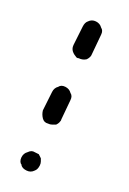

<svg xmlns="http://www.w3.org/2000/svg" viewBox="-42 -70 126 188"><path d="M-22 88Q-22 90 -21 91Q-21 93 -19 95Q-18 96 -16 97Q-12 99 -8 97Q-5 96 -3 92Q-2 90 -2 88Q-2 86 -2 85Q-3 83 -4 81Q-6 80 -8 79Q-11 77 -15 79Q-19 80 -21 84Q-22 86 -22 88ZM0 46Q1 50 5 51Q7 52 9 52Q11 52 13 52Q15 51 16 50Q18 48 18 47L27 28Q29 24 27 21Q26 17 22 15Q18 13 15 15Q11 16 9 20L0 38Q-1 42 0 46ZM29 -22Q29 -20 30 -18Q31 -16 32 -15Q33 -13 35 -13Q39 -11 43 -12Q47 -14 48 -17L57 -36Q59 -40 57 -43Q56 -47 52 -49Q48 -51 44 -49Q41 -48 39 -44L30 -26Q29 -24 29 -22Z"/></svg>

Font: FRB American Cursive Dashed Light
Style: Italic
Weight: 300
Italic angle: -25°
Version: Version 2.0;Modular Font Editor K font №1